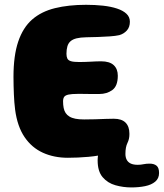

<svg xmlns="http://www.w3.org/2000/svg" viewBox="-20 -648 698 819"><path d="M269.5 25Q210.5 25 163 3.5Q115.5 -18 84.8 -63.2Q54 -108.5 44.5 -180Q42.5 -195.5 41.2 -211.8Q40 -228 39.2 -245.8Q38.5 -263.5 38 -281.8Q37.5 -300 37.5 -320Q37.5 -411 57.8 -470.8Q78 -530.5 117.2 -564.8Q156.5 -599 214.5 -613.2Q272.5 -627.5 347.5 -627.5Q385.5 -627.5 419.5 -623.8Q453.5 -620 479.2 -611.5Q505 -603 519.5 -589.2Q534 -575.5 534 -555.5Q534 -532 521 -517.8Q508 -503.5 488.5 -498Q472.5 -494.5 448.2 -492.8Q424 -491 397.5 -490.2Q371 -489.5 348 -489Q323 -488.5 306.8 -484.5Q290.5 -480.5 281 -472.2Q271.5 -464 267.5 -450.5Q263.5 -437 263.5 -418.5Q263.5 -406.5 267.2 -398.5Q271 -390.5 282.5 -387Q294 -383.5 317 -383.5Q328.5 -383.5 340.5 -383.8Q352.5 -384 364.8 -384.8Q377 -385.5 388.8 -386Q400.5 -386.5 411 -386.5Q447.5 -386.5 465 -370.2Q482.5 -354 482.5 -325Q482.5 -281 459.2 -264Q436 -247 403 -247Q390.5 -247 378 -247Q365.5 -247 353.5 -247.2Q341.5 -247.5 330.5 -247.5Q319.5 -247.5 311 -247.5Q285.5 -247.5 272 -244.5Q258.5 -241.5 253.8 -234.8Q249 -228 249 -216Q249 -200.5 251.5 -187.8Q254 -175 260 -166Q266 -157 276.2 -150.8Q286.5 -144.5 301.8 -141.5Q317 -138.5 339 -138.5Q362 -138.5 386 -139.2Q410 -140 431 -140.8Q452 -141.5 465.5 -141.5Q499 -141.5 515.5 -125Q532 -108.5 532 -78Q532 -46 507.2 -25.5Q482.5 -5 442.8 6Q403 17 357 21Q311 25 269.5 25ZM540 151.5Q505.5 151.5 472.5 142.2Q439.5 133 418 108Q396.5 83 396.5 36Q396.5 15 403.8 -12.5Q411 -40 425.5 -64Q439.5 -86 453.5 -97Q467.5 -108 490 -108Q513.5 -108 522.8 -98Q532 -88 532 -74.5Q532 -55 523.5 -37.8Q515 -20.5 515 8.5Q515 23 520.5 33.5Q526 44 537.5 49.5Q549 55 567.5 55Q580.5 55 592 52.5Q603.5 50 618.5 50Q637 50 647.8 58.8Q658.5 67.5 658.5 90Q658.5 113 642.2 126.8Q626 140.5 599 146Q572 151.5 540 151.5Z"/></svg>

Font: Gluten
Style: Bold
Weight: 700
Designer: Tyler Finck
Foundry: Etcetera Type Company
Version: Version 1.204